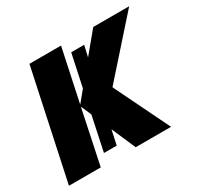

<svg xmlns="http://www.w3.org/2000/svg" viewBox="-137 -700 873 847"><g transform="rotate(-30 300.0 -276.5)"><path d="M-13 0H149L207 -276L230 -223L193 -48H258L274 -122L327 0H507L371 -279L372 -282L613 -553H430L343 -448L356 -505H290L255 -341L209 -285L266 -553H105Z"/></g></svg>

Font: Noto Sans UI Condensed Black
Style: Italic
Weight: 900
Width: 3
Italic angle: -192°
Designer: Monotype Design Team
Foundry: Monotype Imaging Inc.
Version: Version 1.901